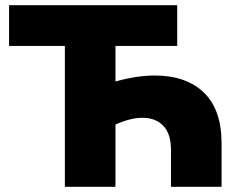

<svg xmlns="http://www.w3.org/2000/svg" viewBox="-20 -720 905 740"><path d="M834 -167V0H639V-142Q639 -204 609.5 -235Q580 -266 529 -266Q483 -266 425 -240V0H230V-543H15V-700H663V-543H425V-406Q508 -429 576 -429Q697 -429 765.5 -363.5Q834 -298 834 -167Z"/></svg>

Font: CMG Sans ExtraBold
Style: Regular
Weight: 800
Designer: Julieta Ulanovsky
Foundry: Julieta Ulanovsky
Version: Version 7.200